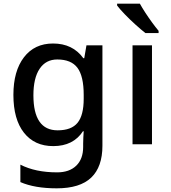

<svg xmlns="http://www.w3.org/2000/svg" viewBox="-20 -786 930 1046"><path d="M269 -549Q376 -549 434 -469H439L451 -539H538V8Q538 123 477 181.5Q416 240 289 240Q169 240 91 206V111Q132 132 182 142.5Q232 153 291 153Q358 153 395.5 116.5Q433 80 433 15V-4Q433 -16 434 -38Q435 -60 436 -71H432Q379 10 270 10Q168 10 110.5 -63Q53 -136 53 -269Q53 -399 110.5 -474Q168 -549 269 -549ZM292 -462Q230 -462 196 -411.5Q162 -361 162 -267Q162 -76 294 -76Q369 -76 402.5 -117Q436 -158 436 -248V-269Q436 -371 402 -416.5Q368 -462 292 -462Z M808 0H702V-539H808ZM742 -766Q754 -744 772 -716.5Q790 -689 809 -663Q828 -637 844 -618V-606H772Q749 -624 718 -652Q687 -680 659.5 -708.5Q632 -737 618 -756V-766Z"/></svg>

Font: Noto Sans Thai Looped Medium
Style: Regular
Weight: 500
Designer: Sasikarn Vongin, Ben Mitchell
Foundry: The Fontpad Ltd
Version: Version 1.001; ttfautohint (v1.8.4.7-5d5b)